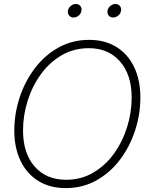

<svg xmlns="http://www.w3.org/2000/svg" viewBox="-20 -939 746 969"><path d="M311.5 10.3Q231.4 10.3 173.3 -25.9Q115.2 -62 83.7 -127.4Q52.2 -192.9 52.2 -279.8Q52.2 -364.7 78.9 -446.3Q105.5 -527.8 155.3 -593.8Q205.1 -659.7 274.7 -698.7Q344.2 -737.8 430.2 -737.8Q509.8 -737.8 567.9 -701.7Q626 -665.5 657.2 -600.1Q688.5 -534.7 688.5 -447.3Q688.5 -362.3 661.9 -280.8Q635.3 -199.2 585.9 -133.5Q536.6 -67.9 467 -28.8Q397.5 10.3 311.5 10.3ZM313.5 -31.7Q389.2 -31.7 450.4 -67.6Q511.7 -103.5 554.9 -163.3Q598.1 -223.1 621.3 -296.9Q644.5 -370.6 644.5 -446.3Q644.5 -562 585.7 -628.9Q526.9 -695.8 428.7 -695.8Q352.1 -695.8 290.8 -659.9Q229.5 -624 186 -564Q142.6 -503.9 119.4 -430.2Q96.2 -356.4 96.2 -280.8Q96.2 -165.5 154.8 -98.6Q213.4 -31.7 313.5 -31.7ZM550.8 -850.6Q536.6 -850.6 528.6 -860.6Q520.5 -870.6 522.5 -884.8Q524.9 -898.9 536.6 -908.9Q548.3 -918.9 562.5 -918.9Q576.7 -918.9 585 -908.9Q593.3 -898.9 590.8 -884.8Q588.9 -870.6 576.9 -860.6Q564.9 -850.6 550.8 -850.6ZM351.6 -850.6Q337.4 -850.6 329.1 -860.6Q320.8 -870.6 322.8 -884.8Q325.2 -898.9 336.9 -908.9Q348.6 -918.9 362.8 -918.9Q377 -918.9 385.3 -908.9Q393.6 -898.9 391.1 -884.8Q389.2 -870.6 377.4 -860.6Q365.7 -850.6 351.6 -850.6Z"/></svg>

Font: Inter Display ExtraLight
Style: Italic
Weight: 200
Italic angle: -9.39999°
Designer: Rasmus Andersson
Foundry: rsms
Version: Version 4.000;git-a52131595